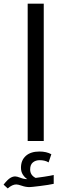

<svg xmlns="http://www.w3.org/2000/svg" viewBox="-53 -780 362 1062"><path d="M100.1 -759.8H189V0H100.1ZM109.9 254.9Q89.4 254.9 68.4 247.6Q46.9 240.2 37.1 240.2Q15.1 240.2 -10.3 262.2L-33.2 241.2Q-11.2 213.4 3.2 204.6Q17.6 195.8 30.8 195.8Q40.5 195.8 59.6 203.1Q78.6 210.9 98.1 210.9Q84 202.1 73.5 186Q63 169.9 63 147.9Q63 106 90.1 82Q117.2 58.1 165 58.1Q204.1 58.1 231 73.2L215.8 118.2Q195.8 106 166 106Q144 106 128.9 118.4Q113.8 130.9 113.8 157.2Q113.8 189 144 204.1Q154.8 203.1 191.2 197.5Q227.5 191.9 244.1 188V236.8Q217.8 242.7 168.7 248.8Q119.6 254.9 109.9 254.9Z"/></svg>

Font: Droid Arabic Kufi
Style: Regular
Weight: 400
Designer: Pascal Zoghbi
Foundry: Irfont.ir
Version: Version 1.00 February 28, 2013, initial release